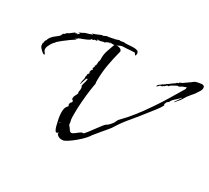

<svg xmlns="http://www.w3.org/2000/svg" viewBox="-158 -1066 1466 1349"><g transform="rotate(30 575.0 -391.5)"><path d="M463 24Q452 24 440 17Q428 10 424 0L429 -10Q427 -8 420.5 -4Q414 0 412 0Q405 0 399 -11.5Q393 -23 388.5 -39.5Q384 -56 381 -71.5Q378 -87 376 -94Q374 -106 372.5 -118.5Q371 -131 371 -143Q371 -163 375 -176Q379 -189 393 -204L392 -210L388 -209L390 -229L402 -242L398 -256Q389 -255 389 -268Q389 -281 396 -292Q399 -298 402 -304Q405 -310 407 -315Q404 -320 404 -328Q404 -334 407 -340V-359Q407 -368 404 -369Q401 -371 401 -376Q401 -380 404.5 -391.5Q408 -403 411 -415Q414 -427 414 -431Q414 -437 411 -437Q406 -437 401.5 -425.5Q397 -414 393.5 -400.5Q390 -387 387 -382Q387 -379 384 -379Q384 -387 387 -404Q390 -421 393 -425Q392 -428 392 -440Q392 -447 393 -448Q395 -450 395 -453V-459Q395 -469 400 -471Q404 -472 404 -477Q404 -480 403 -482Q401 -484 401 -486Q401 -496 403 -498Q404 -499 408 -509Q413 -509 413 -516L406 -518V-523Q409 -524 411 -531L414 -540L410 -541V-543Q417 -547 418 -558.5Q419 -570 419 -577L421 -578L419 -579L418 -582Q424 -584 424 -598V-616Q424 -644 435 -677Q446 -710 456 -736Q460 -738 459 -738Q455 -737 451 -736.5Q447 -736 443 -736Q432 -736 423 -739V-738L427 -735Q427 -730 423 -730V-734H421Q415 -734 408 -730Q401 -726 394 -724L393 -719Q389 -719 378 -717.5Q367 -716 365 -714L368 -713L339 -710L341 -713L336 -712L335 -710H338L332 -707Q331 -706 334 -706H337L339 -703V-701H329Q326 -700 323 -700Q320 -700 318 -700Q313 -697 313 -694L300 -692L298 -694Q295 -691 294 -688Q293 -684 290 -684Q279 -677 267 -672Q255 -667 242 -662Q229 -658 217 -652Q205 -646 194 -639L193 -637V-636Q194 -637 203 -642Q212 -647 214 -647V-646Q212 -645 208 -641Q206 -639 205 -639L201 -635L206 -636Q191 -627 168.5 -611Q146 -595 124 -577.5Q102 -560 89 -548L91 -547L79 -534L81 -539L63 -512V-511Q58 -503 53.5 -492.5Q49 -482 49 -472Q49 -458 58 -449Q66 -438 66 -434V-433L64 -432Q55 -432 50 -437L38 -447Q22 -463 18 -470Q14 -477 14 -499Q18 -500 18 -506Q18 -507 19 -508V-509L18 -511L15 -506Q16 -508 17 -510.5Q18 -513 19 -515L22 -524H23Q25 -524 28 -530Q29 -532 29 -533.5Q29 -535 30 -536Q28 -534 27 -534L40 -556H41Q53 -571 65.5 -580Q78 -589 89 -598.5Q100 -608 104 -624V-626H108Q112 -628 115.5 -630.5Q119 -633 121 -637Q123 -640 126.5 -642.5Q130 -645 134 -647V-645L175 -676L176 -674L181 -676Q179 -674 178 -674Q176 -672 176 -671L194 -678L191 -673V-672Q194 -672 199 -677Q204 -682 206 -684L203 -685Q207 -685 208 -689L195 -685L197 -688L215 -697L221 -699L223 -700L224 -701Q227 -704 236.5 -707.5Q246 -711 255 -713.5Q264 -716 266 -716Q268 -718 277.5 -721Q287 -724 291 -725L292 -727H277L299 -735V-734L349 -755L351 -753Q359 -753 369 -760Q380 -766 390 -766V-765L427 -772V-773Q439 -773 452 -778Q457 -780 463 -782Q469 -784 475 -785V-784Q476 -783 479 -783Q482 -783 485 -783.5Q488 -784 491 -785Q497 -787 502 -787H510Q513 -786 518 -786Q527 -786 536 -786.5Q545 -787 554 -788Q562 -789 571 -789Q580 -789 589 -789Q603 -789 614.5 -784Q626 -779 626 -762Q626 -760 625 -753.5Q624 -747 622 -747Q618 -747 613 -756Q607 -764 602 -764Q601 -764 599 -762H593Q584 -762 575 -761.5Q566 -761 558 -760Q549 -759 540 -758.5Q531 -758 522 -758Q502 -758 483 -747Q479 -746 476 -744Q473 -742 469 -741Q472 -742 475 -742Q478 -742 481 -742Q492 -742 503 -736.5Q514 -731 516 -718Q499 -655 487.5 -590Q476 -525 476 -460Q476 -452 476.5 -444.5Q477 -437 479 -430L477 -429Q476 -422 475 -416Q474 -410 473 -404Q472 -398 471 -392Q470 -386 469 -379Q462 -328 458 -276Q454 -224 454 -173Q454 -159 454.5 -145Q455 -131 459 -118Q460 -115 460.5 -111.5Q461 -108 461 -103Q461 -93 466 -88Q475 -79 483.5 -65Q492 -51 502 -51Q512 -51 525 -61Q538 -71 551 -81Q564 -91 572 -91H578Q580 -91 581 -92Q591 -102 606 -121.5Q621 -141 637 -163Q653 -185 666 -201.5Q679 -218 685 -222Q699 -230 706.5 -238Q714 -246 723 -257Q731 -266 735 -278Q740 -291 747 -298Q790 -341 830.5 -392.5Q871 -444 908 -499Q946 -554 979.5 -610Q1013 -666 1045 -719L1047 -734Q1035 -730 1023 -725.5Q1011 -721 1001 -713L992 -710L984 -711L942 -688Q941 -687 939 -685Q937 -683 935 -681Q931 -675 928 -675Q926 -675 924 -677Q920 -676 916 -672Q913 -667 909 -666Q907 -661 904 -661L896 -658Q896 -653 892.5 -652.5Q889 -652 885 -652Q879 -650 878 -651Q876 -648 868 -640.5Q860 -633 858 -633Q857 -633 857 -635Q857 -637 858 -639.5Q859 -642 860 -644Q863 -647 866 -650Q869 -653 873 -655Q876 -657 879 -659.5Q882 -662 886 -664Q886 -669 887 -668Q887 -667 890 -667Q891 -667 893 -669Q893 -670 895 -670L909 -680Q911 -684 912 -685Q912 -686 916 -686Q918 -686 920 -688L923 -690Q928 -694 943.5 -705.5Q959 -717 966 -721V-722Q968 -723 968.5 -724Q969 -725 970 -726Q970 -728 975 -728Q978 -728 979 -729L982 -731L986 -739V-738Q992 -740 993 -740L994 -741H995Q998 -744 1003 -744Q1010 -749 1016.5 -753.5Q1023 -758 1030 -763Q1037 -768 1043.5 -772.5Q1050 -777 1057 -782Q1062 -786 1068 -790.5Q1074 -795 1080 -798Q1085 -800 1103 -803.5Q1121 -807 1127 -807Q1137 -807 1143.5 -802.5Q1150 -798 1150 -787Q1150 -770 1139 -756Q1122 -726 1100 -703Q1077 -677 1061 -648Q1055 -636 1045 -626Q1040 -621 1035.5 -615Q1031 -609 1027 -604Q1026 -603 1026 -602Q1024 -600 1023 -600Q1022 -600 1022 -601V-604L1054 -650L1053 -654Q1045 -643 1031.5 -631Q1018 -619 1006 -607.5Q994 -596 991 -584L976 -572L972 -562Q969 -558 969 -552Q969 -549 971 -547Q972 -546 972 -544V-543Q959 -519 940 -494.5Q921 -470 904 -449Q883 -422 861.5 -395Q840 -368 818 -342Q773 -290 737 -231Q735 -227 732 -223.5Q729 -220 726 -216L714 -201L686 -168L658 -134Q654 -130 651 -125.5Q648 -121 644 -117Q640 -113 637 -108.5Q634 -104 631 -99Q618 -80 591.5 -55Q565 -30 535.5 -8Q506 14 484 23Q482 23 479 23Q476 23 474 24ZM396 -69 400 -72 401 -78 394 -70Z"/></g></svg>

Font: Water Brush
Style: Regular
Weight: 400
Designer: Robert E. Leuschke
Foundry: Robert E. Leuschke
Version: Version 1.010; ttfautohint (v1.8.4.7-5d5b)